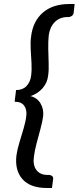

<svg xmlns="http://www.w3.org/2000/svg" viewBox="-20 -789 392 957"><path d="M213 148Q131 148 92 104Q53 60 62 -15Q66 -43 76.5 -78Q87 -113 97.5 -148Q108 -183 111 -211Q115 -241 101 -261.5Q87 -282 53 -282L60 -340Q93 -340 112 -360Q131 -380 135 -411Q139 -440 137 -474.5Q135 -509 133 -544Q131 -579 135 -607Q144 -683 193.5 -726Q243 -769 326 -769H352L347 -724Q345 -714 337 -709Q329 -704 322 -704H314Q277 -703 253 -679Q229 -655 223 -614Q220 -583 220.5 -547Q221 -511 222.5 -476Q224 -441 220 -413Q216 -376 192 -349Q168 -322 132 -310Q165 -302 182 -273.5Q199 -245 195 -209Q191 -181 181.5 -146Q172 -111 162.5 -75Q153 -39 149 -8Q143 34 161.5 58.5Q180 83 217 83H225Q232 83 239 88Q246 93 245 103L239 148Z"/></svg>

Font: Aleo Medium
Style: Italic
Weight: 500
Italic angle: -7°
Designer: Alessio Laiso
Foundry: Alessio Laiso
Version: Version 2.001;gftools[0.9.29]